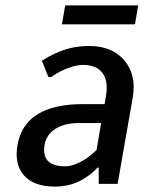

<svg xmlns="http://www.w3.org/2000/svg" viewBox="-20 -680 550 710"><path d="M209 -590 221 -660H491L479 -590ZM183 10Q105 10 68.5 -31.5Q32 -73 45 -145Q72 -295 287 -295H367L371 -320Q382 -379 359.5 -409.5Q337 -440 287 -440Q253 -440 205 -417Q183 -405 169 -395H159L135 -455Q159 -471 184 -482Q242 -510 309 -510Q395 -510 440 -456.5Q485 -403 471 -320L415 0H345V-60H340Q323 -40 299 -25Q249 10 183 10ZM221 -65Q255 -65 301 -95Q319 -108 337 -125L354 -225H274Q217 -225 184 -203Q151 -181 145 -145Q131 -65 221 -65Z"/></svg>

Font: Scada
Style: Italic
Weight: 400
Italic angle: -10°
Designer: Jovanny Lemonad
Foundry: Jovanny Lemonad
Version: Version 4.100;PS 004.100;hotconv 1.0.88;makeotf.lib2.5.64775